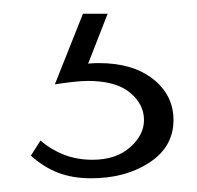

<svg xmlns="http://www.w3.org/2000/svg" viewBox="-20 -20 287 280"><path d="M101 0H137L103 87L77 78Q87 76 99.5 74Q112 72 124 72Q174 72 203.5 95.5Q233 119 233 155Q233 194 198 217Q163 240 113 240Q86 240 65 232Q44 224 25 207L39 185Q54 198 73 205.5Q92 213 115 213Q149 213 169.5 195Q190 177 190 155Q190 132 169.5 115Q149 98 108 98Q99 98 86 99.5Q73 101 60 103Z"/></svg>

Font: Ysabeau Infant ExtraLight
Style: Regular
Weight: 250
Designer: Christian Thalmann (Catharsis Fonts)
Version: Version 2.001;gftools[0.9.30]; featfreeze: ss01,ss02,lnum